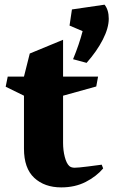

<svg xmlns="http://www.w3.org/2000/svg" viewBox="-20 -793 487 825"><path d="M293.9 -538.6Q320.3 -602.5 335 -659.2L278.8 -683.1L289.1 -752.4L429.2 -772.9Q447.3 -750.5 447.3 -712.4Q447.3 -672.9 421.9 -623Q396.5 -573.2 352.1 -522.9ZM13.2 -463.9H83L107.9 -563L251 -622.1V-463.9H401.4L393.6 -421.4L251 -381.8V-179.2Q251 -147 258.3 -118.9Q265.6 -90.8 277.8 -79.6Q286.1 -72.3 300.8 -72.3Q315.4 -72.3 357.4 -77.6Q399.4 -83 417 -85.4L423.3 -69.3Q394 -34.7 348.1 -11.2Q302.2 12.2 243.2 12.2Q171.4 12.2 127.2 -28.8Q83 -69.8 83 -154.3V-381.8L4.4 -420.4Z"/></svg>

Font: Vesper Libre Heavy
Style: Regular
Weight: 900
Designer: Robert Keller & Kimya Gandhi
Foundry: Mota Italic
Version: Version 1.058